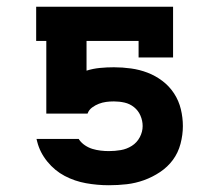

<svg xmlns="http://www.w3.org/2000/svg" viewBox="-20 -540 640 568"><path d="M302 8Q268 8 234.5 2Q201 -4 171.5 -19.5Q142 -35 120 -62Q98 -89 90 -121L88 -129H213L214 -127Q221 -117 231.5 -110Q242 -103 253.5 -99.5Q265 -96 277.5 -94.5Q290 -93 302 -93Q320 -93 337.5 -96Q355 -99 370 -108.5Q385 -118 393.5 -134Q402 -150 402 -167Q402 -183 395.5 -198Q389 -213 376.5 -223Q364 -233 348.5 -236.5Q333 -240 317 -240Q305 -240 294 -238.5Q283 -237 272.5 -233Q262 -229 252.5 -222Q243 -215 239 -204H117V-419H87V-520H492V-370H390V-419H236V-331Q255 -337 275.5 -339Q296 -341 317 -341Q342 -341 367.5 -337.5Q393 -334 416.5 -325Q440 -316 460.5 -300.5Q481 -285 495 -263.5Q509 -242 515 -217Q521 -192 521 -167Q521 -141 514 -114.5Q507 -88 491.5 -67Q476 -46 453.5 -31Q431 -16 406 -7Q381 2 355 5Q329 8 302 8Z"/></svg>

Font: Iosevka Etoile
Style: Bold
Weight: 700
Designer: Belleve Invis
Foundry: Belleve Invis
Version: Version 28.1.0; ttfautohint (v1.8.4)